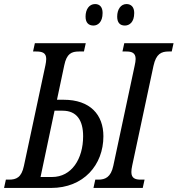

<svg xmlns="http://www.w3.org/2000/svg" viewBox="-52 -927 876 947"><path d="M564 -801C586 -801 610 -817 610 -863C610 -893 594 -907 572 -907C544 -907 526 -881 526 -845C526 -815 540 -801 564 -801ZM409 -801C430 -801 454 -817 454 -863C454 -893 439 -907 417 -907C388 -907 370 -881 370 -845C370 -815 385 -801 409 -801ZM-32 0H200C360 0 458 -113 458 -255C458 -361 393 -435 262 -435H229L265 -605C277 -663 301 -673 338 -673H362L371 -714H120L111 -673H126C156 -673 176 -667 176 -636C176 -627 174 -615 172 -605L66 -109C54 -51 28 -41 -8 -41H-23ZM409 0H652L661 -41H642C615 -41 596 -48 596 -78C596 -87 597 -97 600 -110L705 -602C718 -662 744 -673 780 -673H795L804 -714H561L552 -673H571C597 -673 617 -667 617 -636C617 -627 615 -616 612 -602L507 -110C495 -52 466 -41 433 -41H418ZM148 -54 217 -381H257C326 -381 358 -334 358 -255C358 -143 301 -54 205 -54Z"/></svg>

Font: Noto Serif ExtraCondensed
Style: Italic
Weight: 400
Width: 2
Italic angle: -12°
Designer: Monotype Design Team
Foundry: Monotype Imaging Inc.
Version: Version 2.014